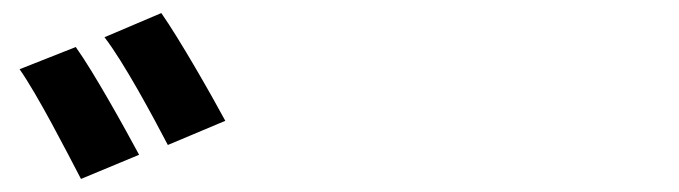

<svg xmlns="http://www.w3.org/2000/svg" viewBox="-20 -872 1040 294"><path d="M96 -800 10 -766C38 -726 81 -642 104 -598L193 -635C172 -674 124 -761 96 -800ZM227 -852 140 -815C170 -776 214 -694 237 -650L325 -687C304 -726 255 -812 227 -852Z"/></svg>

Font: Source Han Sans JP
Style: Bold
Weight: 700
Designer: Ryoko NISHIZUKA 西塚涼子 (kana, bopomofo & ideographs); Paul D. Hunt (Latin, Greek & Cyrillic); Sandoll Communications 산돌커뮤니
Foundry: Adobe
Version: Version 2.002;hotconv 1.0.116;makeotfexe 2.5.65601